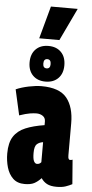

<svg xmlns="http://www.w3.org/2000/svg" viewBox="-66 -1053 525 1100"><g transform="rotate(5 197.0 -503.0)"><path d="M5 -156Q5 -218 28 -253.5Q51 -289 95.5 -307.5Q140 -326 204 -336V-357Q204 -378 188.5 -388.5Q173 -399 152 -399Q137 -399 114.5 -395.5Q92 -392 54 -379L21 -526Q53 -540 94.5 -548.5Q136 -557 167 -557Q271 -557 313 -505Q355 -453 355 -360V-176Q355 -160 358.5 -155Q362 -150 366 -150Q375 -150 381 -153L392 -13Q375 -4 354.5 3Q334 10 303 10Q268 10 247.5 -1Q227 -12 214 -32Q194 -11 174 -0.5Q154 10 119 10Q77 10 52 -14Q27 -38 16 -76Q5 -114 5 -156ZM155 -172Q155 -138 162 -124.5Q169 -111 180 -111Q195 -111 204 -123V-238Q182 -235 168.5 -222.5Q155 -210 155 -172ZM187 -585Q141 -585 114 -612.5Q87 -640 87 -687Q87 -735 114 -762.5Q141 -790 187 -790Q233 -790 260 -762.5Q287 -735 287 -687Q287 -640 260 -612.5Q233 -585 187 -585ZM187 -661Q208 -661 208 -687Q208 -714 187 -714Q166 -714 166 -687Q166 -661 187 -661ZM130 -829 181 -1016H335L246 -829Z"/></g></svg>

Font: Georama ExtraCondensed ExtraBold
Style: Regular
Weight: 800
Width: 2
Designer: Jean-Baptiste Levee
Foundry: Production Type
Version: Version 1.000